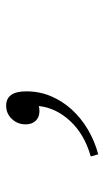

<svg xmlns="http://www.w3.org/2000/svg" viewBox="126 -272 347 640"><g transform="rotate(-90 300.0 47.5)"><path d="M105 201 98 176Q172 155 216 107.5Q260 60 266 3Q261 4 257 4.5Q253 5 249 5Q229 5 217 -7.5Q205 -20 205 -41Q205 -68 223 -87Q241 -106 267 -106Q315 -106 315 -39Q315 5 299 43Q283 81 255 112Q227 143 188.5 166Q150 189 105 201Z"/></g></svg>

Font: Source Code Pro ExtraLight
Style: Italic
Weight: 200
Italic angle: -11°
Monospace: yes
Designer: Paul D. Hunt, Teo Tuominen
Foundry: Adobe Systems Incorporated
Version: Version 1.050;PS 1.000;hotconv 16.6.51;makeotf.lib2.5.65220